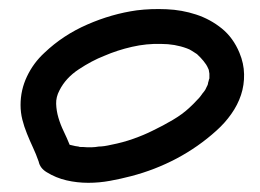

<svg xmlns="http://www.w3.org/2000/svg" viewBox="-20 -473 574 424"><path d="M282.2 -450.2Q313.5 -454.1 347.7 -452.6Q381.8 -451.2 413.1 -440.9Q444.3 -430.7 469.7 -410.2Q495.1 -389.6 508.8 -356.4Q518.6 -333 519 -309.1Q519.5 -285.2 512.2 -263.2Q504.9 -241.2 490.7 -221.2Q476.6 -201.2 458 -184.6Q418 -148.4 370.1 -123Q322.3 -97.7 269.5 -84Q247.1 -78.1 223.1 -73.7Q199.2 -69.3 174.8 -69.3Q150.4 -69.3 127 -74.7Q103.5 -80.1 83 -92.8Q68.4 -101.6 65.4 -116.2Q59.6 -132.8 52.7 -147.5Q45.9 -162.1 39.6 -177.7Q33.2 -193.4 29.3 -209Q25.4 -224.6 25.4 -241.2Q25.4 -274.4 39.6 -304.2Q53.7 -334 78.1 -356.4Q119.1 -395.5 172.9 -418.9Q226.6 -442.4 282.2 -450.2ZM392.6 -366.2Q366.2 -376 335.9 -376Q303.7 -377 271.5 -369.6Q239.3 -362.3 210 -349.6Q182.6 -338.9 153.8 -319.8Q125 -300.8 111.3 -273.4Q103.5 -258.8 104 -243.7Q104.5 -228.5 108.9 -213.4Q113.3 -198.2 120.6 -183.1Q127.9 -168 133.8 -153.3Q149.4 -149.4 153.3 -149.4Q155.3 -148.4 158.2 -148.4Q161.1 -148.4 163.1 -148.4Q182.6 -146.5 198.2 -149.4Q209 -149.4 225.6 -153.3Q251 -158.2 274.4 -166.5Q297.9 -174.8 317.4 -184.6Q339.8 -195.3 361.3 -208Q382.8 -220.7 397.5 -234.4Q407.2 -243.2 416 -252.9Q420.9 -257.8 422.9 -260.7Q427.7 -267.6 430.7 -271Q433.6 -274.4 435.5 -279.3Q439.5 -286.1 439.5 -290Q440.4 -292 440.9 -294.9Q441.4 -297.9 442.4 -299.8V-310.5Q441.4 -314.5 441.4 -316.4Q441.4 -318.4 440.4 -320.3Q437.5 -327.1 435.1 -330.6Q432.6 -334 429.7 -337.9Q430.7 -336.9 427.2 -340.8Q423.8 -344.7 422.9 -345.7L415 -353.5Q410.2 -356.4 404.3 -360.4Q398.4 -364.3 392.6 -366.2Z"/></svg>

Font: Schoolbell
Style: Regular
Weight: 400
Designer: Font Diner, Inc
Foundry: Font Diner, Inc
Version: Version 1.001